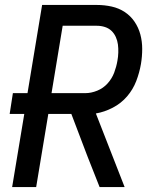

<svg xmlns="http://www.w3.org/2000/svg" viewBox="-20 -755 640 775"><path d="M29 0 78 -295H19L32 -379H91L150 -735H371Q402 -735 431 -728.5Q460 -722 483.5 -706.5Q507 -691 523 -667.5Q539 -644 546.5 -616Q554 -588 554 -557.5Q554 -527 549 -497Q543 -462 530 -428Q517 -394 493 -366Q469 -338 435.5 -320.5Q402 -303 367 -297L483 0H382L333 -124L268 -295H175L126 0ZM188 -379H324Q348 -379 372.5 -389Q397 -399 414.5 -418.5Q432 -438 441 -462Q450 -486 454 -510Q457 -526 457.5 -543Q458 -560 456 -575.5Q454 -591 447.5 -605.5Q441 -620 430 -630.5Q419 -641 403.5 -646Q388 -651 371 -651H233Z"/></svg>

Font: Iosevka Custom Medium
Style: Italic
Weight: 500
Italic angle: -9°
Designer: Belleve Invis
Foundry: Belleve Invis
Version: Version 27.0.1